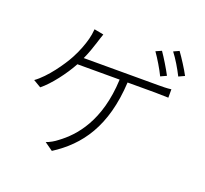

<svg xmlns="http://www.w3.org/2000/svg" viewBox="-143 -987 1286 1205"><g transform="rotate(20 500.0 -384.0)"><path d="M837 -642C815 -684 779 -743 754 -779L716 -762C743 -724 779 -664 798 -624ZM308 -568C328 -611 341 -651 352 -685C358 -706 366 -728 373 -749L310 -761C308 -735 304 -713 299 -694C289 -656 271 -605 243 -553C211 -493 135 -383 63 -332L114 -302C171 -347 243 -442 284 -518H566C554 -236 431 -101 337 -32C316 -15 288 1 264 9L319 48C485 -58 603 -219 619 -518H804C827 -518 864 -517 892 -516V-572C865 -568 829 -568 804 -568ZM821 -799C850 -762 883 -706 905 -662L944 -680C924 -718 885 -779 858 -816Z"/></g></svg>

Font: Noto Sans JP Light
Style: Regular
Weight: 300
Designer: Ryoko NISHIZUKA (kana & ideographs); Paul D. Hunt (Latin, Greek & Cyrillic); Wenlong ZHANG (bopomofo); Sandoll Communica
Foundry: Adobe Systems Incorporated
Version: Version 1.004;PS 1.004;hotconv 1.0.82;makeotf.lib2.5.63406